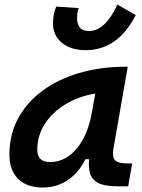

<svg xmlns="http://www.w3.org/2000/svg" viewBox="-20 -817 626 847"><path d="M168.9 10.3Q98.6 10.3 60.1 -27.8Q21.5 -65.9 21.5 -135.3Q21.5 -223.1 60.1 -294.7Q98.6 -366.2 167.7 -417Q236.8 -467.8 330.1 -495.1Q423.3 -522.5 532.2 -522.5H543.5L480.5 -161.6Q474.1 -125.5 486.8 -110.8Q499.5 -96.2 541 -96.2H563L545.4 4.9H499.5Q440.4 4.9 412.4 -10.5Q384.3 -25.9 377 -53Q369.6 -80.1 373 -114.7H356.9Q327.1 -54.7 278.6 -22.2Q230 10.3 168.9 10.3ZM200.7 -102.1Q267.6 -102.1 317.6 -160.4Q367.7 -218.8 386.2 -325.7L400.4 -404.3Q326.7 -392.1 268.8 -356.9Q210.9 -321.8 177.7 -270.3Q144.5 -218.8 144.5 -156.2Q144.5 -102.1 200.7 -102.1ZM359.4 -595.7Q291.5 -595.7 252.7 -628.4Q213.9 -661.1 213.9 -712.9Q213.9 -731.9 217 -750.5Q220.2 -769 228 -788.1L327.1 -781.2Q322.3 -767.6 321 -756.8Q319.8 -746.1 319.8 -737.8Q319.8 -712.4 331.8 -696.3Q343.8 -680.2 373 -680.2Q409.2 -680.2 441.4 -711.2Q473.6 -742.2 497.6 -796.9L579.1 -750.5Q537.6 -670.9 482.4 -633.3Q427.2 -595.7 359.4 -595.7Z"/></svg>

Font: Cascadia Mono NF SemiBold
Style: Italic
Weight: 600
Italic angle: -10°
Monospace: yes
Designer: Aaron Bell
Foundry: Saja Typeworks
Version: Version 2404.023; ttfautohint (v1.8.4)